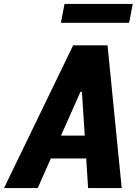

<svg xmlns="http://www.w3.org/2000/svg" viewBox="-64 -962 704 982"><path d="M558.5 0 486 -730H310L-43.5 0H129L196 -151.5H377L386.5 0ZM615 -942H266L247.5 -845.5H596.5ZM248 -268.5 347.5 -492.5H355L369.5 -268.5Z"/></svg>

Font: Monaspace Neon ExtraBold
Style: Italic
Weight: 800
Italic angle: -11°
Designer: Riley Cran & the Lettermatic Team
Foundry: Lettermatic
Version: Version 1.200 (Monaspace Neon)